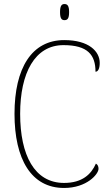

<svg xmlns="http://www.w3.org/2000/svg" viewBox="-20 -923 545 953"><path d="M300 -823C315 -823 323 -831 323 -863C323 -894 315 -903 300 -903C286 -903 278 -894 278 -863C278 -831 286 -823 300 -823ZM298 10C411 10 469 -59 469 -85C469 -97 465 -106 456 -111C433 -58 388 -15 298 -15C151 -15 80 -153 80 -358C80 -561 153 -699 295 -699C416 -699 454 -650 454 -567C467 -567 475 -583 475 -611C475 -668 421 -724 299 -724C138 -724 52 -586 52 -358C52 -133 135 10 298 10Z"/></svg>

Font: Noto Serif Devanagari SemiCondensed Thin
Style: Regular
Weight: 100
Width: 4
Designer: Universal Thirst, Indian Type Foundry and the Monotype Design Team
Foundry: Monotype Imaging Inc.
Version: Version 2.004